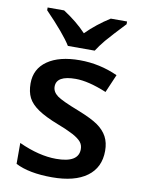

<svg xmlns="http://www.w3.org/2000/svg" viewBox="-87 -826 661 895"><g transform="rotate(10 243.5 -378.0)"><path d="M252 -677Q208 -724 143 -766H65V-753Q157 -658 189 -606H316Q331 -630 355 -659Q385 -694 441 -753V-766H364Q302 -727 252 -677ZM430 -221Q415 -249 384.5 -270.5Q354 -292 288 -318Q210 -348 185 -366Q161 -384 161 -409Q161 -461 252 -461Q312 -461 399 -425L436 -511Q350 -550 256 -550Q159 -550 103.5 -511.5Q48 -473 48 -404Q48 -364 62 -336.5Q76 -309 110.5 -285.5Q145 -262 207 -238Q243 -225 282 -205Q309 -190 320.5 -176Q332 -162 332 -142Q332 -78 226 -78Q145 -78 49 -122V-23Q113 10 222 10Q329 10 387 -32.5Q445 -75 445 -154Q445 -193 430 -221Z"/></g></svg>

Font: OpenSansMMV
Style: Semibold
Weight: 600
Designer: Steve Matteson
Foundry: Ascender Corporation
Version: Version 6.000